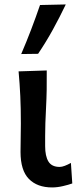

<svg xmlns="http://www.w3.org/2000/svg" viewBox="-20 -810 354 842"><path d="M208.5 12Q143.5 12 106.8 -25.2Q70 -62.5 70 -144Q70 -182.5 70.8 -209.8Q71.5 -237 71.5 -268Q71.5 -335.5 69 -388.8Q66.5 -442 61.5 -497L185 -501Q186 -413 182 -339Q178 -265 178 -214V-169Q178 -125 192.5 -101.5Q207 -78 241.5 -78Q251.5 -78 264 -82.8Q276.5 -87.5 291 -95.5L297 -5.5Q280.5 0.5 255.8 6.2Q231 12 208.5 12ZM73 -573Q96 -626.5 116.5 -680.2Q137 -734 155.5 -788L268.5 -790.5Q242 -735 211.8 -680Q181.5 -625 147 -574Z"/></svg>

Font: Commissioner Flair Medium
Style: Regular
Weight: 500
Designer: Kostas Bartsokas
Foundry: Kostas Bartsokas
Version: Version 1.000; ttfautohint (v1.8.3)